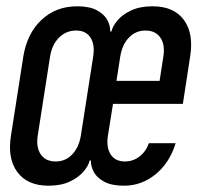

<svg xmlns="http://www.w3.org/2000/svg" viewBox="-20 -580 640 610"><path d="M134 10Q67 10 35 -33.5Q3 -77 15 -150L54 -400Q66 -474 112 -517Q158 -560 225 -560Q265 -560 288.5 -547Q312 -534 321.5 -515.5Q331 -497 330 -480H334Q338 -497 353.5 -515.5Q369 -534 397 -547Q425 -560 465 -560Q532 -560 564 -517Q596 -474 584 -400L561 -250H339L323 -150Q317 -112 331.5 -89.5Q346 -67 377 -67Q403 -67 423.5 -83Q444 -99 453 -125H538Q519 -63 474.5 -26.5Q430 10 374 10Q334 10 310.5 -3Q287 -16 277.5 -34.5Q268 -53 269 -70H265Q261 -53 245 -34.5Q229 -16 201.5 -3Q174 10 134 10ZM157 -67Q188 -67 209.5 -89.5Q231 -112 237 -150L276 -400Q282 -438 267.5 -460.5Q253 -483 222 -483Q190 -483 167.5 -460.5Q145 -438 139 -400L100 -150Q94 -112 109.5 -89.5Q125 -67 157 -67ZM350 -323H487L499 -400Q505 -438 489.5 -460.5Q474 -483 442 -483Q411 -483 389.5 -460.5Q368 -438 362 -400Z"/></svg>

Font: NKDuy Mono
Style: Italic
Weight: 400
Italic angle: -9°
Monospace: yes
Designer: NKDuy
Foundry: NKDuy
Version: Version 2.251; ttfautohint (v1.8.4.7-5d5b)